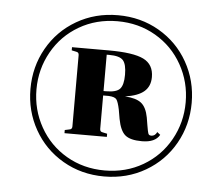

<svg xmlns="http://www.w3.org/2000/svg" viewBox="-43 -757 699 605"><g transform="rotate(5 307.0 -455.0)"><path d="M307 -710Q379 -710 437.5 -676Q496 -642 529 -583.5Q562 -525 562 -455Q562 -385 529 -326.5Q496 -268 437.5 -234Q379 -200 307 -200Q235 -200 176.5 -234Q118 -268 85 -326.5Q52 -385 52 -455Q52 -525 85 -583.5Q118 -642 176.5 -676Q235 -710 307 -710ZM307 -219Q374 -219 428 -250.5Q482 -282 512.5 -336.5Q543 -391 543 -455Q543 -519 512.5 -573.5Q482 -628 428 -659.5Q374 -691 307 -691Q240 -691 186 -659.5Q132 -628 101.5 -573.5Q71 -519 71 -455Q71 -391 101.5 -336.5Q132 -282 186 -250.5Q240 -219 307 -219ZM185 -584 171 -587V-597H287Q365 -597 397.5 -581Q430 -565 430 -525Q430 -496 411 -479.5Q392 -463 351 -457Q386 -455 402.5 -442Q419 -429 425 -397L429 -373Q430 -367 432 -356.5Q434 -346 436.5 -343.5Q439 -341 444 -341Q456 -341 462 -354L472 -346Q458 -321 416 -321Q379 -321 363 -334.5Q347 -348 340 -385L335 -414Q330 -438 324.5 -445.5Q319 -453 300 -454H282V-348Q282 -339 291 -338L305 -335V-325H171V-335L185 -338Q194 -339 194 -348V-574Q194 -583 185 -584ZM282 -468H290Q323 -468 334 -480.5Q345 -493 345 -525Q345 -558 334 -570.5Q323 -583 290 -583H282Z"/></g></svg>

Font: Chonburi
Style: Regular
Weight: 400
Designer: Thanarat Vachiruckul and Stawix Ruecha
Foundry: Cadson Demak & Katatrad
Version: Version 1.000